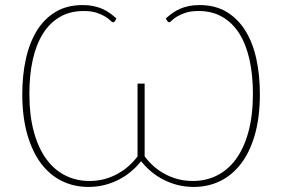

<svg xmlns="http://www.w3.org/2000/svg" viewBox="-20 -730 1114 758"><path d="M634.5 -657Q647 -668.5 660.8 -678.2Q674.5 -688 690.2 -695Q706 -702 725 -706Q744 -710 767.5 -710Q830 -710 875 -682.8Q920 -655.5 949.2 -608Q978.5 -560.5 992.2 -496.5Q1006 -432.5 1006 -359Q1006 -268 986.5 -199.2Q967 -130.5 932 -84.5Q897 -38.5 849.2 -15.2Q801.5 8 745 8Q712 8 682 0.5Q652 -7 625.5 -20.5Q599 -34 576.8 -52.8Q554.5 -71.5 537 -93.5Q519.5 -71.5 497.2 -52.8Q475 -34 448.5 -20.5Q422 -7 392 0.5Q362 8 329 8Q272.5 8 224.8 -15.2Q177 -38.5 142.2 -84.5Q107.5 -130.5 87.8 -199.2Q68 -268 68 -359Q68 -432.5 82 -496.5Q96 -560.5 125 -608Q154 -655.5 199 -682.8Q244 -710 306.5 -710Q330 -710 349 -706Q368 -702 384 -695Q400 -688 413.5 -678.2Q427 -668.5 439.5 -657L433.5 -646Q430.5 -642 426.5 -642Q422.5 -642 415.8 -649Q409 -656 395.8 -664.2Q382.5 -672.5 362 -679.5Q341.5 -686.5 310 -686.5Q256.5 -686.5 216.5 -663.2Q176.5 -640 149.8 -597.5Q123 -555 109.5 -494.8Q96 -434.5 96 -360.5Q96 -273.5 114 -208.5Q132 -143.5 163.8 -100.8Q195.5 -58 238.8 -36.8Q282 -15.5 333 -15.5Q365 -15.5 393.2 -23.2Q421.5 -31 445.5 -44.5Q469.5 -58 489 -75.5Q508.5 -93 523 -112.5V-400H551V-113Q565 -93.5 584.5 -75.8Q604 -58 628.2 -44.5Q652.5 -31 680.8 -23.2Q709 -15.5 741.5 -15.5Q792.5 -15.5 835.8 -36.8Q879 -58 910.8 -100.8Q942.5 -143.5 960.5 -208.5Q978.5 -273.5 978.5 -360.5Q978.5 -434.5 965 -494.8Q951.5 -555 924.8 -597.5Q898 -640 857.8 -663.2Q817.5 -686.5 764.5 -686.5Q733 -686.5 712.2 -679.5Q691.5 -672.5 678.2 -664.2Q665 -656 658.2 -649Q651.5 -642 648 -642Q644 -642 641 -646Z"/></svg>

Font: Lato ExtraLight
Style: Regular
Weight: 275
Designer: Lukasz Dziedzic with Adam Twardoch and Botio Nikoltchev
Foundry: tyPoland Lukasz Dziedzic
Version: Version 2.015; 2015-08-06; http://www.latofonts.com/